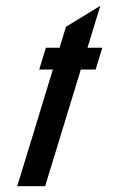

<svg xmlns="http://www.w3.org/2000/svg" viewBox="-20 -640 411 660"><path d="M39.2 0H135.2L257.8 -401H308.8L331.8 -476H280.8L324.8 -620L206.8 -548L184.8 -476H137.8L114.8 -401H161.8Z"/></svg>

Font: Din Kursivschrift
Style: Eng
Weight: 400
Version: Version 1.089